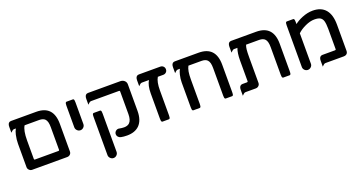

<svg xmlns="http://www.w3.org/2000/svg" viewBox="-41 -1274 4057 2153"><g transform="rotate(-20 1987.5 -197.0)"><path d="M402.3 -488.3H228.5Q196.3 -438.5 196.3 -317.4V-98.6Q196.3 -92.3 198.5 -90.1Q200.7 -87.9 207 -87.9H486.3Q492.7 -87.9 494.9 -90.1Q497.1 -92.3 497.1 -98.6V-368.2Q497.1 -402.3 491.2 -426.3Q484.4 -452.1 471.2 -465.3Q448.2 -488.3 402.3 -488.3ZM402.3 -585.9Q605.5 -585.9 605.5 -368.2V-39.1Q605.5 -17.6 591.1 -3.9Q576.7 9.8 555.7 9.8H136.7Q117.7 9.8 102.8 -5.1Q87.9 -20 87.9 -39.1V-317.4Q87.9 -369.1 99.6 -421.9Q108.9 -462.9 124 -488.3H101.6Q88.4 -488.3 75.7 -475.1L60.5 -460.4V-529.3Q60.5 -573.7 86.9 -583.5Q93.8 -585.9 101.6 -585.9Z M744.1 -276.4V-535.2Q744.1 -550.3 746.1 -559.6Q748.5 -571.8 755.9 -575.2Q758.3 -576.2 760.7 -576.2H835.9Q841.3 -576.2 845.2 -572.3Q849.1 -568.4 850.8 -559.3Q852.5 -550.3 852.5 -535.2V-276.4Q852.5 -253.9 836.4 -237.8Q820.3 -221.7 798.6 -221.7Q776.9 -221.7 760.5 -238Q744.1 -254.4 744.1 -276.4Z M987.3 143.6V-312.5Q987.3 -327.6 988.5 -334.2Q989.7 -340.8 991 -344Q992.2 -347.2 994.6 -349.1Q998.5 -353.5 1003.9 -353.5H1079.1Q1084.5 -353.5 1088.4 -349.6Q1092.3 -345.7 1094 -336.7Q1095.7 -327.6 1095.7 -312.5V143.6Q1095.7 166 1079.6 182.1Q1063.5 198.2 1041.7 198.2Q1020 198.2 1003.7 181.9Q987.3 165.5 987.3 143.6ZM1154.3 -43.9Q1154.3 -65.4 1171.9 -81.1Q1185.5 -92.8 1201.7 -92.8Q1206.5 -92.8 1217 -90.6Q1227.5 -88.4 1242.2 -86.7Q1256.8 -85 1270.5 -85Q1312.5 -85 1335.4 -107.9Q1365.2 -137.7 1365.2 -208V-477.5Q1365.2 -483.9 1363 -486.1Q1360.8 -488.3 1354.5 -488.3H1020.5Q1007.3 -488.3 994.6 -475.1L979.5 -460.4V-529.3Q979.5 -573.7 1005.9 -583.5Q1012.7 -585.9 1020.5 -585.9H1405.3Q1436.5 -585.9 1456.5 -565.9Q1473.6 -548.8 1473.6 -524.4V-208Q1473.6 -95.2 1417.5 -39.1Q1365.2 12.7 1270.5 12.7Q1228.5 12.7 1197.3 5.9Q1177.7 1 1166 -12.5Q1154.3 -25.9 1154.3 -43.9Z M1818.4 -488.3Q1788.1 -439.5 1788.1 -336.9V-39.1Q1788.1 -23.9 1786.4 -14.9Q1784.7 -5.9 1780.8 -2Q1776.9 2 1771.5 2H1696.3Q1690.9 2 1687 -2Q1683.1 -5.9 1681.4 -14.9Q1679.7 -23.9 1679.7 -39.1V-340.8Q1679.7 -435.5 1712.4 -488.3H1627Q1613.8 -488.3 1601.1 -475.1L1585.9 -460.4V-529.3Q1585.9 -573.7 1612.3 -583.5Q1619.1 -585.9 1627 -585.9H1882.8Q1904.3 -585.9 1918.5 -571.8Q1932.6 -557.6 1932.6 -537.1Q1932.6 -515.6 1918.2 -502Q1903.8 -488.3 1882.8 -488.3Z M2543 -368.2V-40Q2543 -24.9 2541.7 -18.3Q2540.5 -11.7 2539.3 -8.5Q2538.1 -5.4 2534.9 -2.2Q2531.7 1 2526.4 1H2451.2Q2445.8 1 2441.9 -2.9Q2438 -6.8 2436.3 -15.9Q2434.6 -24.9 2434.6 -40V-368.2Q2434.6 -402.3 2428.7 -426.3Q2421.9 -452.1 2408.7 -465.3Q2385.7 -488.3 2339.8 -488.3H2183.1Q2168.9 -461.9 2162.6 -425.3Q2156.2 -388.7 2156.2 -332V-40Q2156.2 -24.9 2154.3 -15.6Q2151.9 -3.4 2144.5 0Q2142.1 1 2139.6 1H2064.5Q2059.1 1 2055.2 -2.9Q2051.3 -6.8 2049.6 -15.9Q2047.9 -24.9 2047.9 -40V-336.9Q2047.9 -382.8 2059.1 -427.7Q2067.4 -462.9 2081.5 -488.3H2055.7Q2042.5 -488.3 2029.8 -475.1L2014.6 -460.4V-529.3Q2014.6 -573.7 2041 -583.5Q2047.9 -585.9 2055.7 -585.9H2339.8Q2543 -585.9 2543 -368.2Z M3229.5 -368.2V-40Q3229.5 -24.9 3228.3 -18.3Q3227.1 -11.7 3225.8 -8.5Q3224.6 -5.4 3221.4 -2.2Q3218.3 1 3212.9 1H3137.7Q3132.3 1 3128.4 -2.9Q3124.5 -6.8 3122.8 -15.9Q3121.1 -24.9 3121.1 -40V-368.2Q3121.1 -436 3097.7 -462.4Q3075.2 -488.3 3026.4 -488.3H2871.1Q2861.8 -463.4 2858.9 -435.5Q2855.5 -403.8 2855.5 -342.8V-39.1Q2855.5 -17.6 2840.8 -3.9Q2826.7 9.8 2805.7 9.8H2682.6Q2669.4 9.8 2656.7 22.9L2641.6 37.6V-31.2Q2641.6 -63.5 2655.8 -77.6Q2666 -87.9 2682.6 -87.9H2736.3Q2742.7 -87.9 2744.9 -90.1Q2747.1 -92.3 2747.1 -98.6V-346.7Q2747.1 -431.6 2767.6 -488.3H2728.5Q2715.3 -488.3 2702.6 -475.1L2687.5 -460.4V-529.3Q2687.5 -573.7 2713.9 -583.5Q2720.7 -585.9 2728.5 -585.9H3026.4Q3229.5 -585.9 3229.5 -368.2Z M3373 -39.1V-536.1Q3373 -551.3 3374.8 -560.3Q3376.5 -569.3 3380.4 -573.2Q3384.3 -577.1 3389.6 -577.1H3464.8Q3470.2 -577.1 3474.1 -573.2Q3478 -569.3 3479.7 -560.3Q3481.4 -551.3 3481.4 -536.1V-512.2Q3520 -542.5 3574.2 -564.9Q3639.6 -591.8 3702.1 -591.8Q3802.7 -591.8 3855 -529.8Q3906.2 -468.3 3906.2 -350.6V-39.1Q3906.2 -11.7 3887.7 1Q3875.5 9.8 3856.4 9.8H3636.7Q3623.5 9.8 3610.8 22.9L3595.7 37.6V-31.2Q3595.7 -63.5 3609.9 -77.6Q3620.1 -87.9 3636.7 -87.9H3787.1Q3793.5 -87.9 3795.7 -90.1Q3797.9 -92.3 3797.9 -98.6V-340.8Q3797.9 -399.9 3787.6 -436Q3777.8 -465.8 3754.9 -479Q3731.9 -492.2 3686.5 -492.2Q3635.7 -492.2 3576.4 -464.6Q3517.1 -437 3481.4 -401.9V-39.1Q3481.4 -16.6 3464.8 -1Q3448.7 14.6 3426.8 14.6Q3404.8 14.6 3388.9 -1.2Q3373 -17.1 3373 -39.1Z"/></g></svg>

Font: YuPearl-SemiBold
Style: SemiBold
Weight: 600
Designer: Max Yao
Foundry: Max-Everyday
Version: Version 1.011; ttfautohint (v1.8.3)